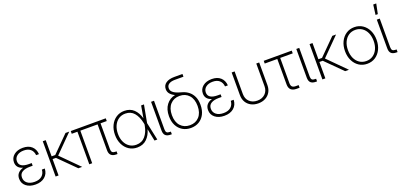

<svg xmlns="http://www.w3.org/2000/svg" viewBox="15 -1677 5498 2635"><g transform="rotate(-20 2764.0 -359.5)"><path d="M226.1 9.3Q142.1 9.3 90.3 -32.2Q38.6 -73.7 38.6 -142.1Q38.6 -190.4 65.7 -221.2Q92.8 -252 141.6 -266.1Q49.3 -293 49.3 -378.4Q49.3 -443.4 99.4 -484.1Q149.4 -524.9 230.5 -524.9Q311.5 -524.9 358.6 -482.2Q405.8 -439.5 410.6 -367.2H369.1Q364.3 -422.9 328.6 -454.3Q293 -485.8 230.5 -485.8Q168 -485.8 130.1 -456.1Q92.3 -426.3 92.3 -378.4Q92.3 -286.1 234.9 -286.1H274.9V-247.1H231.9Q164.6 -247.1 122.8 -222.4Q81.1 -197.8 81.1 -144Q81.1 -92.3 120.4 -61Q159.7 -29.8 227.1 -29.8Q295.4 -29.8 333.7 -63.2Q372.1 -96.7 375.5 -154.3H418Q414.6 -78.1 362.5 -34.4Q310.5 9.3 226.1 9.3Z M563 -515.6V-279.3H616.2L852.1 -515.6H906.7L650.9 -257.8L907.7 0H852.1L611.8 -239.3H563V0H520V-515.6Z M1407.7 0Q1306.2 0 1306.2 -96.2V-475.6H1054.2V0H1011.7V-475.6H928.7V-515.6H1439.9V-475.6H1349.1V-99.1Q1349.1 -66.4 1363 -52.5Q1377 -38.6 1410.2 -38.6H1424.3V0Z M1711.9 9.3Q1643.6 9.3 1591.6 -25.1Q1539.6 -59.6 1510.3 -119.9Q1481 -180.2 1481 -257.3Q1481 -335 1510.3 -395.3Q1539.6 -455.6 1591.6 -490.2Q1643.6 -524.9 1711.9 -524.9Q1796.9 -524.9 1849.9 -474.1Q1902.8 -423.3 1925.8 -338.9L1956.5 -515.6H1998L1950.2 -259.3L2005.4 0H1964.4L1927.7 -178.7Q1906.7 -97.2 1852.5 -43.9Q1798.3 9.3 1711.9 9.3ZM1911.6 -256.8 1907.2 -278.3Q1887.2 -373.5 1839.8 -429.2Q1792.5 -484.9 1711.9 -484.9Q1655.8 -484.9 1613.5 -456.1Q1571.3 -427.2 1547.6 -376Q1523.9 -324.7 1523.9 -257.3Q1523.9 -190.4 1547.4 -139.4Q1570.8 -88.4 1613.3 -59.6Q1655.8 -30.8 1711.9 -30.8Q1793.5 -30.8 1842.5 -87.9Q1891.6 -145 1907.7 -234.4Z M2203.1 0Q2150.4 0 2126 -23.2Q2101.6 -46.4 2101.6 -96.2V-515.6H2144.5V-99.1Q2144.5 -65.4 2157.7 -52Q2170.9 -38.6 2204.1 -38.6H2217.3V0Z M2495.6 9.3Q2427.2 9.3 2375.2 -22Q2323.2 -53.2 2293.9 -110.1Q2264.6 -167 2264.6 -244.6Q2264.6 -345.2 2313.2 -409.9Q2361.8 -474.6 2442.4 -490.7Q2399.9 -510.3 2375 -539.3Q2350.1 -568.4 2350.1 -609.4Q2350.1 -664.6 2394.5 -696Q2439 -727.5 2519 -727.5H2637.2V-687.5H2512.7Q2456.1 -687.5 2424.6 -666.7Q2393.1 -646 2393.1 -607.9Q2393.1 -577.6 2411.1 -557.4Q2429.2 -537.1 2456.3 -524.4Q2483.4 -511.7 2511.2 -503.7Q2539.1 -495.6 2558.6 -489.7Q2602.5 -476.1 2640.6 -446Q2678.7 -416 2702.1 -366.7Q2725.6 -317.4 2725.6 -245.6Q2725.6 -167.5 2696.5 -110.4Q2667.5 -53.2 2615.5 -22Q2563.5 9.3 2495.6 9.3ZM2495.6 -30.8Q2579.6 -30.8 2631.1 -87.4Q2682.6 -144 2682.6 -244.6Q2682.6 -345.2 2630.9 -401.9Q2579.1 -458.5 2495.6 -458.5Q2411.1 -458.5 2359.4 -401.9Q2307.6 -345.2 2307.6 -244.6Q2307.6 -144 2359.4 -87.4Q2411.1 -30.8 2495.6 -30.8Z M2984.9 9.3Q2900.9 9.3 2849.1 -32.2Q2797.4 -73.7 2797.4 -142.1Q2797.4 -190.4 2824.5 -221.2Q2851.6 -252 2900.4 -266.1Q2808.1 -293 2808.1 -378.4Q2808.1 -443.4 2858.2 -484.1Q2908.2 -524.9 2989.3 -524.9Q3070.3 -524.9 3117.4 -482.2Q3164.6 -439.5 3169.4 -367.2H3127.9Q3123 -422.9 3087.4 -454.3Q3051.8 -485.8 2989.3 -485.8Q2926.8 -485.8 2888.9 -456.1Q2851.1 -426.3 2851.1 -378.4Q2851.1 -286.1 2993.7 -286.1H3033.7V-247.1H2990.7Q2923.3 -247.1 2881.6 -222.4Q2839.8 -197.8 2839.8 -144Q2839.8 -92.3 2879.2 -61Q2918.5 -29.8 2985.8 -29.8Q3054.2 -29.8 3092.5 -63.2Q3130.9 -96.7 3134.3 -154.3H3176.8Q3173.3 -78.1 3121.3 -34.4Q3069.3 9.3 2984.9 9.3Z M3480 8.3Q3420.9 8.3 3375.5 -15.6Q3330.1 -39.6 3304.4 -83Q3278.8 -126.5 3278.8 -185.1V-515.6H3321.8V-186Q3321.8 -115.2 3365.7 -73.5Q3409.7 -31.7 3480 -31.7Q3549.8 -31.7 3594 -73.5Q3638.2 -115.2 3638.2 -186V-515.6H3680.7V-185.1Q3680.7 -126.5 3655 -83Q3629.4 -39.6 3584.2 -15.6Q3539.1 8.3 3480 8.3Z M4039.6 0Q3930.7 0 3930.7 -104V-475.6H3747.1V-515.6H4156.2V-475.6H3973.1V-106.9Q3973.1 -71.3 3989.5 -54.9Q4005.9 -38.6 4042 -38.6H4083.5V0Z M4324.2 0Q4271.5 0 4247.1 -23.2Q4222.7 -46.4 4222.7 -96.2V-515.6H4265.6V-99.1Q4265.6 -65.4 4278.8 -52Q4292 -38.6 4325.2 -38.6H4338.4V0Z M4459.5 -515.6V-279.3H4512.7L4748.5 -515.6H4803.2L4547.4 -257.8L4804.2 0H4748.5L4508.3 -239.3H4459.5V0H4416.5V-515.6Z M5071.3 9.3Q5002.9 9.3 4950.9 -25.1Q4898.9 -59.6 4869.6 -119.9Q4840.3 -180.2 4840.3 -257.3Q4840.3 -335 4869.6 -395.3Q4898.9 -455.6 4950.9 -490.2Q5002.9 -524.9 5071.3 -524.9Q5139.2 -524.9 5191.2 -490.2Q5243.2 -455.6 5272.2 -395.3Q5301.3 -335 5301.3 -257.3Q5301.3 -180.2 5272.2 -119.9Q5243.2 -59.6 5191.2 -25.1Q5139.2 9.3 5071.3 9.3ZM5071.3 -30.8Q5127 -30.8 5169.2 -59.6Q5211.4 -88.4 5234.9 -139.4Q5258.3 -190.4 5258.3 -257.3Q5258.3 -324.7 5234.9 -376Q5211.4 -427.2 5169.2 -456.1Q5127 -484.9 5071.3 -484.9Q5015.1 -484.9 4972.9 -456.1Q4930.7 -427.2 4907 -376Q4883.3 -324.7 4883.3 -257.3Q4883.3 -190.4 4906.7 -139.4Q4930.2 -88.4 4972.7 -59.6Q5015.1 -30.8 5071.3 -30.8Z M5500 0Q5447.3 0 5422.9 -23.2Q5398.4 -46.4 5398.4 -96.2V-515.6H5441.4V-99.1Q5441.4 -65.4 5454.6 -52Q5467.8 -38.6 5501 -38.6H5514.2V0ZM5404.3 -582 5423.3 -727.5H5467.3L5437.5 -582Z"/></g></svg>

Font: Inter Display ExtraLight
Style: Regular
Weight: 200
Designer: Rasmus Andersson
Foundry: rsms
Version: Version 4.000;git-a52131595